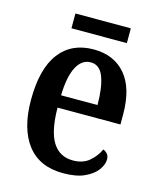

<svg xmlns="http://www.w3.org/2000/svg" viewBox="-105 -755 697 840"><g transform="rotate(15 243.0 -334.5)"><path d="M260 10Q153 10 97.5 -62Q42 -134 42 -264Q42 -405 96.5 -476.5Q151 -548 251 -548Q343 -548 395.5 -486.5Q448 -425 448 -306V-261H163Q164 -154 195.5 -104.5Q227 -55 287 -55Q332 -55 360.5 -79Q389 -103 404 -136Q415 -132 423 -122.5Q431 -113 431 -98Q431 -75 413 -50Q395 -25 357.5 -7.5Q320 10 260 10ZM329 -317Q329 -396 311.5 -443Q294 -490 253 -490Q212 -490 189 -445.5Q166 -401 164 -317ZM132 -612V-679H383V-612Z"/></g></svg>

Font: Noto Serif Khmer Condensed SemiBold
Style: Regular
Weight: 600
Width: 3
Designer: Danh Hong and the Monotype Design Team
Foundry: Monotype Imaging Inc.
Version: Version 2.004; ttfautohint (v1.8.4.7-5d5b)